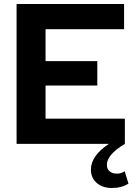

<svg xmlns="http://www.w3.org/2000/svg" viewBox="-20 -720 685 961"><path d="M623 199Q588 221 540 221Q493 221 464 195.5Q435 170 435 129Q435 60 525 0H63V-700H601V-574H208V-414H467V-292H208V-126H605V0Q515 54 515 105Q515 126 528.5 137.5Q542 149 565 149Q588 149 604 137Z"/></svg>

Font: Red Hat Display
Style: Bold
Weight: 700
Designer: Pentagram, MCKL
Foundry: Pentagram, MCKL
Version: Version 1.023; ttfautohint (v1.8.3)